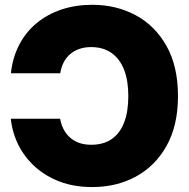

<svg xmlns="http://www.w3.org/2000/svg" viewBox="-20 -758 777 789"><path d="M359.4 10.7Q284.7 10.7 225.6 -11.7Q166.5 -34.2 123.5 -73.2Q80.6 -112.3 55.4 -162.8Q30.3 -213.4 24.4 -270H227.1Q231.4 -245.6 241.9 -225.8Q252.4 -206.1 268.8 -191.9Q285.2 -177.7 306.6 -170.4Q328.1 -163.1 355 -163.1Q404.3 -163.1 438.2 -186Q472.2 -209 489.7 -253.7Q507.3 -298.3 507.3 -363.3Q507.3 -427.2 489.7 -471.9Q472.2 -516.6 438 -540.5Q403.8 -564.5 354.5 -564.5Q327.6 -564.5 305.9 -556.9Q284.2 -549.3 268.1 -535.4Q252 -521.5 241.7 -501.7Q231.4 -481.9 227.5 -457H24.9Q31.7 -522 59.1 -574.2Q86.4 -626.5 130.4 -662.8Q174.3 -699.2 232.4 -718.8Q290.5 -738.3 359.4 -738.3Q458 -738.3 537.8 -695.3Q617.7 -652.3 664.6 -568.6Q711.4 -484.9 711.4 -363.3Q711.4 -242.7 664.8 -159.2Q618.2 -75.7 538.6 -32.5Q459 10.7 359.4 10.7Z"/></svg>

Font: Inter 24pt Black
Style: Regular
Weight: 900
Designer: Rasmus Andersson
Foundry: rsms
Version: Version 4.001;git-66647c0bb